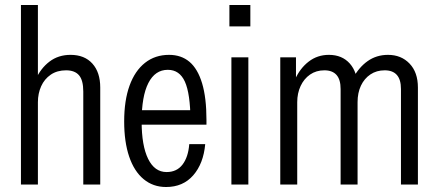

<svg xmlns="http://www.w3.org/2000/svg" viewBox="-20 -740 1756 770"><path d="M64 0V-720H132V0ZM314 0V-373Q314 -418 297 -438Q280 -458 245 -458Q209 -458 183.5 -440.5Q158 -423 145 -394Q132 -365 132 -330L123 -421Q143 -466 178.5 -493Q214 -520 263 -520Q319 -520 350.5 -485Q382 -450 382 -389V0Z M646 10Q594 10 556 -21.5Q518 -53 498 -112Q478 -171 478 -253Q478 -337 499.5 -396.5Q521 -456 561.5 -488Q602 -520 658 -520Q707 -520 740 -492Q773 -464 790.5 -406Q808 -348 808 -259Q808 -255 808 -250Q808 -245 808 -240H523V-298H772L744 -258Q743 -365 721.5 -412.5Q700 -460 653 -460Q602 -460 575 -407Q548 -354 548 -253Q548 -156 574 -103Q600 -50 648 -50Q689 -50 712 -80Q735 -110 739 -162H803Q796 -84 755 -37Q714 10 646 10Z M908 0V-510H976V0ZM900 -634V-720H984V-634Z M1104 0V-510H1167V-414H1172V0ZM1346 0V-383Q1346 -421 1329.5 -439.5Q1313 -458 1281 -458Q1248 -458 1223.5 -441Q1199 -424 1185.5 -395Q1172 -366 1172 -330L1163 -421Q1183 -466 1218 -493Q1253 -520 1299 -520Q1352 -520 1383 -485Q1414 -450 1414 -389V0ZM1588 0V-383Q1588 -421 1571.5 -439.5Q1555 -458 1523 -458Q1490 -458 1465.5 -441.5Q1441 -425 1427.5 -396.5Q1414 -368 1414 -330L1395 -425Q1419 -470 1454.5 -495Q1490 -520 1536 -520Q1589 -520 1622.5 -485Q1656 -450 1656 -389V0Z"/></svg>

Font: Instrument Sans Condensed
Style: Regular
Weight: 400
Width: 3
Designer: Rodrigo Fuenzalida
Foundry: fragTYPE
Version: Version 1.000;gftools[0.9.28]